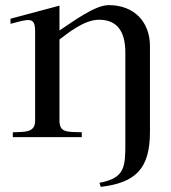

<svg xmlns="http://www.w3.org/2000/svg" viewBox="-20 -535 667 749"><path d="M565 -20V-355C565 -448 505 -515 404 -515C350 -515 265 -451 212 -416V-513L21 -462V-442C93 -461 117 -471 117 -413V-64C117 -16 75 -21 30 -19V0H299V-19C245 -21 212 -16 212 -64V-381C242 -403 307 -458 366 -458C432 -458 469 -419 469 -329V25C469 116 467 160 368 178L373 194C508 178 565 124 565 -20Z"/></svg>

Font: Ortica Linear
Style: Regular
Weight: 400
Designer: Benedetta Bovani
Foundry: Collletttivo
Version: Version 2.000;Glyphs 3.1.2 (3151)